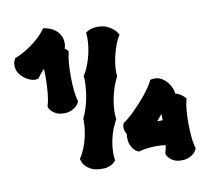

<svg xmlns="http://www.w3.org/2000/svg" viewBox="-78 -788 946 875"><g transform="rotate(-10 395.0 -351.0)"><path d="M514.2 -612.8 511.2 -608.9Q501.5 -593.3 493.9 -573.2Q486.3 -553.2 480.7 -532Q475.1 -510.7 472.2 -489.3Q469.2 -467.8 469.2 -449.2Q469.2 -444.3 469.2 -440.2Q469.2 -436 470.2 -432.1L469.2 -425.8Q460 -408.7 452.9 -388.7Q445.8 -368.7 440.7 -347.7Q435.5 -326.7 432.9 -305.7Q430.2 -284.7 430.2 -266.1Q430.2 -259.3 430.7 -252.7Q431.2 -246.1 432.1 -240.2L433.1 -236.8L431.2 -233.9Q422.4 -218.3 415 -200.4Q407.7 -182.6 402.6 -163.3Q397.5 -144 394.8 -124.5Q392.1 -105 392.1 -85.9Q392.1 -78.6 392.6 -71.3Q393.1 -64 394 -57.1L395 -53.2L392.1 -49.8Q391.6 -49.3 388.2 -45.4Q384.8 -41.5 377.4 -36.9Q370.1 -32.2 358.9 -28.6Q347.7 -24.9 332 -24.9Q300.3 -24.9 282 -33.9Q263.7 -43 253.9 -54.2Q242.7 -66.9 238.8 -84L237.8 -86.9L240.2 -90.8Q250.5 -106 258.8 -125.5Q267.1 -145 272.9 -166.3Q278.8 -187.5 282 -210Q285.2 -232.4 285.2 -253.9V-263.2L286.1 -268.1Q294.4 -284.2 301 -304.2Q307.6 -324.2 312.3 -345.9Q316.9 -367.7 319.3 -389.4Q321.8 -411.1 321.8 -430.2Q321.8 -436 321.8 -441.4Q321.8 -446.8 320.8 -452.1L319.8 -455.1L321.8 -458Q332 -473.1 340.3 -493.4Q348.6 -513.7 354.7 -535.9Q360.8 -558.1 364 -580.8Q367.2 -603.5 367.2 -624Q367.2 -628.4 366.7 -633.1Q366.2 -637.7 366.2 -642.1L365.2 -647.9L369.1 -650.9Q369.6 -651.4 373 -653.8Q376.5 -656.2 382.8 -658.9Q389.2 -661.6 398.7 -663.8Q408.2 -666 420.9 -666Q445.8 -666 462.6 -658.7Q479.5 -651.4 490.2 -642.6Q501 -633.8 505.9 -626.2Q510.7 -618.7 511.2 -618.2ZM766.1 -43.9 764.2 -40Q764.2 -39.6 761 -33.2Q757.8 -26.9 749.8 -19.5Q741.7 -12.2 727.8 -6.1Q713.9 0 692.9 0Q673.3 0 660.6 -5.9Q647.9 -11.7 640.4 -19Q632.8 -26.4 629.6 -32.7Q626.5 -39.1 626 -40V-46.9Q628.4 -53.2 630.4 -61.8Q632.3 -70.3 633.8 -81.1Q613.3 -84 590.8 -84Q568.4 -84 548.1 -81.3Q527.8 -78.6 512.2 -74.2L508.8 -73.2L504.9 -75.2Q504.4 -75.2 498.5 -78.4Q492.7 -81.5 485.6 -89.6Q478.5 -97.7 472.7 -111.1Q466.8 -124.5 466.8 -145Q466.8 -149.4 466.8 -153.3Q466.8 -157.2 467.8 -161.1Q463.4 -169.4 460.7 -176.8Q458 -184.1 458 -190.9Q458 -198.7 459 -203.4Q460 -208 460.9 -209L461.9 -212.9L464.8 -214.8Q474.1 -220.7 487.3 -231.7Q500.5 -242.7 515.1 -257.1Q529.8 -271.5 544.9 -288.1Q560.1 -304.7 573.5 -321.3Q586.9 -337.9 597.4 -353.3Q607.9 -368.7 613.8 -380.9L616.2 -386.2L621.1 -387.2Q622.6 -387.7 624.5 -388.2Q628.4 -389.2 633.8 -389.2Q654.8 -389.2 670.4 -379.4Q686 -369.6 696.3 -356.2Q706.5 -342.8 711.7 -329.1Q716.8 -315.4 716.8 -308.1V-305.2Q727.5 -302.2 735.6 -297.9Q743.7 -293.5 749 -289.1Q754.4 -284.7 757.6 -281.5Q760.7 -278.3 761.2 -277.8L764.2 -273.9L763.2 -269Q757.8 -251 755.4 -222.9Q752.9 -194.8 752.9 -164.1Q752.9 -147 753.7 -129.9Q754.4 -112.8 755.9 -97.4Q757.3 -82 759.8 -68.8Q762.2 -55.7 765.1 -46.9ZM274.9 -348.1 273.9 -344.2Q273.4 -343.8 270 -337.4Q266.6 -331.1 258.3 -323.7Q250 -316.4 236.6 -310.3Q223.1 -304.2 203.1 -304.2Q183.1 -304.2 170.2 -310.1Q157.2 -315.9 149.4 -323.2Q141.6 -330.6 138.4 -336.9Q135.3 -343.3 134.8 -344.2V-351.1Q138.2 -360.4 140.9 -374.8Q143.6 -389.2 145.3 -406.2Q147 -423.3 147.9 -442.6Q148.9 -461.9 148.9 -481Q148.9 -490.7 148.4 -500.7Q147.9 -510.7 147.9 -520Q139.2 -510.7 131.3 -501.5Q123.5 -492.2 118.2 -483.9L116.2 -481L111.8 -480Q109.9 -478 97.2 -478Q88.9 -478 75.4 -483.4Q62 -488.8 49.3 -498.8Q36.6 -508.8 27.3 -523.4Q18.1 -538.1 18.1 -557.1Q18.1 -570.8 21.5 -578.4Q24.9 -585.9 25.9 -586.9L27.8 -590.8L30.8 -591.8Q46.9 -597.7 66.4 -608.4Q85.9 -619.1 105.7 -633.3Q125.5 -647.5 142.8 -663.8Q160.2 -680.2 171.9 -696.8L174.8 -701.2L180.2 -702.1Q180.7 -702.1 187 -700.9Q193.4 -699.7 202.4 -696.5Q211.4 -693.4 221.7 -687.5Q231.9 -681.6 240.7 -672.4Q249.5 -663.1 255.4 -649.7Q261.2 -636.2 261.2 -618.2Q261.2 -610.4 260 -606.2Q258.8 -602.1 258.8 -601.1L257.8 -596.2L255.9 -595.2Q259.3 -592.8 262 -590.6Q264.6 -588.4 266.6 -586.4Q268.6 -584.5 270 -582L272.9 -578.1L272 -573.2Q266.6 -554.7 264.4 -526.6Q262.2 -498.5 262.2 -467.8Q262.2 -433.1 265.1 -401.6Q268.1 -370.1 273.9 -352.1ZM639.2 -224.1Q632.3 -216.3 626.5 -209Q620.6 -201.7 615.2 -194.8H626H640.1Q640.1 -202.6 639.6 -210Q639.2 -217.3 639.2 -224.1Z"/></g></svg>

Font: Hanalei Fill
Style: Regular
Weight: 400
Version: Version 1.000